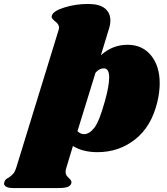

<svg xmlns="http://www.w3.org/2000/svg" viewBox="-124 -759 844 969"><path d="M682 -338Q682 -295 670 -244Q640 -120 558 -55.5Q476 9 368 9Q295 9 244 -22L211 87Q207 98 207 108Q207 119 212 126.5Q217 134 225 141Q232 148 235 153.5Q238 159 236 166Q232 179 217 184.5Q202 190 171 190H-58Q-84 190 -95.5 181.5Q-107 173 -102 160Q-100 152 -95 147Q-90 142 -81 138Q-66 128 -57 117.5Q-48 107 -41 84L171 -605Q174 -614 174 -620Q174 -637 153 -652Q143 -661 139 -666.5Q135 -672 138 -681Q145 -704 201.5 -721.5Q258 -739 320 -739Q378 -739 405.5 -716.5Q433 -694 433 -656Q433 -635 426 -614L385 -480Q443 -533 520 -533Q594 -533 638 -479.5Q682 -426 682 -338ZM427 -368Q427 -414 400 -414Q377 -414 358 -392L267 -97Q282 -82 300 -82Q327 -82 352 -114Q377 -146 405 -247Q427 -325 427 -368Z"/></svg>

Font: Shrikhand
Style: Regular
Weight: 400
Italic angle: -14°
Version: Version 1.000;PS 1.000;hotconv 1.0.88;makeotf.lib2.5.647800